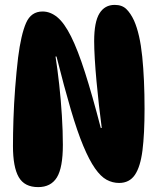

<svg xmlns="http://www.w3.org/2000/svg" viewBox="-20 -758 644 785"><path d="M154 -711Q186 -711 214.5 -687.5Q243 -664 270.5 -609Q298 -554 327.5 -462Q357 -370 392 -235H396Q390 -279 384.5 -328.5Q379 -378 374.5 -426.5Q370 -475 367.5 -517.5Q365 -560 365 -590Q365 -668 386.5 -703Q408 -738 449 -738Q479 -738 496.5 -721Q514 -704 528 -674Q552 -620 561.5 -527Q571 -434 571 -313Q571 -210 562.5 -143Q554 -76 531.5 -43Q509 -10 467 -10Q440 -10 416 -23Q392 -36 368.5 -69.5Q345 -103 320.5 -161.5Q296 -220 269.5 -310Q243 -400 211 -527H207Q215 -476 222 -413Q229 -350 233 -285.5Q237 -221 237 -166Q237 -72 212.5 -32.5Q188 7 136 7Q80 7 56.5 -34Q33 -75 33 -161Q33 -210 35 -271.5Q37 -333 42 -398.5Q47 -464 54 -523Q66 -617 86.5 -664Q107 -711 154 -711Z"/></svg>

Font: DynaPuff Condensed SemiBold
Style: Regular
Weight: 600
Width: 3
Designer: Toshi Omagari, Jennifer Daniel
Foundry: Google Fonts
Version: Version 2.000